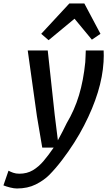

<svg xmlns="http://www.w3.org/2000/svg" viewBox="-107 -851 647 1118"><path d="M-8.5 246.5Q-25 246.5 -48 240.8Q-71 235 -87 228.5L-57.5 143Q-46.5 149 -30.5 154.8Q-14.5 160.5 5.5 160.5Q50.5 160.5 84.5 140.2Q118.5 120 147.5 85.5Q176.5 51 205.5 8.5H139L108 -174.5L54.5 -557H171L211.5 -183L230 -34Q245.5 -62 258 -86.8Q270.5 -111.5 281 -133Q327 -210 353 -296.5Q379 -383 389.5 -488.5Q390.5 -502.5 391.2 -523.5Q392 -544.5 392.5 -557H496.5Q497.5 -545.5 497.2 -526Q497 -506.5 496 -490.5Q486 -320.5 382.5 -120Q358 -72 324.8 -19.8Q291.5 32.5 254.2 81.2Q217 130 180 167.5Q148 199.5 101 223Q54 246.5 -8.5 246.5ZM176 -617 133 -654 297 -831H384L478 -654L428 -620L327 -742Z"/></svg>

Font: Merriweather Sans Italic
Style: Regular
Weight: 400
Italic angle: -7.5°
Designer: Eben Sorkin
Foundry: Eben Sorkin
Version: Version 1.008; ttfautohint (v1.7.19-72a1) -l 8 -r 50 -G 200 